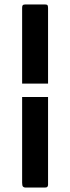

<svg xmlns="http://www.w3.org/2000/svg" viewBox="-20 -727 314 859"><path d="M195 -293V100Q195 104 192.5 108Q190 112 182 112H93Q87 112 83 108Q79 104 79 91V-293ZM79 -353V-692Q79 -701 82 -704Q85 -707 93 -707H182Q191 -707 193 -703Q195 -699 195 -690V-353Z"/></svg>

Font: Glory SemiBold
Style: Regular
Weight: 600
Designer: Robert Leuschke
Foundry: Robert Leuschke
Version: Version 1.011